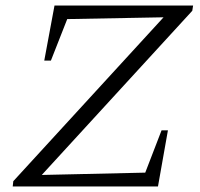

<svg xmlns="http://www.w3.org/2000/svg" viewBox="-20 -674 722 694"><path d="M675 -635 113 -22 104 -41 505 -50 564 -203H587L551 0H26L28 -19L590 -632L599 -612L223 -605L164 -455H140L177 -654H678Z"/></svg>

Font: Piazzolla 8pt ExtraLight
Style: Italic
Weight: 250
Italic angle: -11.3°
Designer: Juan Pablo del Peral
Foundry: Huerta Tipografica
Version: Version 2.001